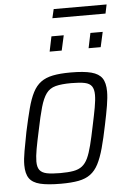

<svg xmlns="http://www.w3.org/2000/svg" viewBox="-57 -868 604 918"><g transform="rotate(-5 245.0 -409.5)"><path d="M198 8Q135 8 98.5 -1Q62 -10 46.5 -32.5Q31 -55 31 -96Q31 -124 38 -163Q45 -202 55 -254Q69 -319 81 -364.5Q93 -410 108.5 -440Q124 -470 147 -487Q170 -504 204.5 -511Q239 -518 290 -518Q353 -518 389 -508.5Q425 -499 440.5 -476.5Q456 -454 456 -412Q456 -384 449.5 -345Q443 -306 432 -254Q419 -190 406.5 -144.5Q394 -99 378.5 -69Q363 -39 340 -22Q317 -5 283 1.5Q249 8 198 8ZM199 -43Q237 -43 262.5 -47.5Q288 -52 304.5 -65Q321 -78 332 -101.5Q343 -125 352.5 -162.5Q362 -200 373 -254Q384 -305 390.5 -341Q397 -377 397 -401Q397 -428 387 -442.5Q377 -457 353.5 -462Q330 -467 289 -467Q242 -467 213.5 -459.5Q185 -452 168.5 -429.5Q152 -407 140 -365Q128 -323 114 -254Q103 -204 96.5 -168Q90 -132 90 -108Q90 -81 100.5 -67Q111 -53 134.5 -48Q158 -43 199 -43ZM386 -626 401 -698H460L444 -626ZM199 -626 214 -698H273L257 -626ZM226 -784 236 -827H490L481 -784Z"/></g></svg>

Font: Saira SemiCondensed Light
Style: Italic
Weight: 300
Width: 4
Italic angle: -12°
Designer: Hector Gatti with collaboration of the Omnibus-Type team
Foundry: Omnibus-Type
Version: Version 1.101